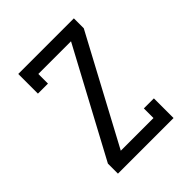

<svg xmlns="http://www.w3.org/2000/svg" viewBox="-200 -868 1001 1001"><g transform="rotate(-45 300.0 -367.5)"><path d="M95 0V-74L410 -661H169V-590H95V-735H505V-662L190 -74H431V-145H505V0Z"/></g></svg>

Font: Iosevka Etoile
Style: Regular
Weight: 400
Designer: Belleve Invis
Foundry: Belleve Invis
Version: Version 33.2.4